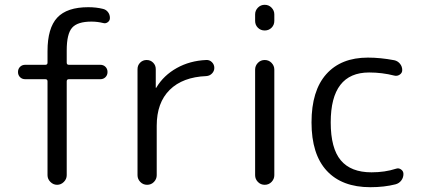

<svg xmlns="http://www.w3.org/2000/svg" viewBox="-20 -770 1771 800"><path d="M85 -440Q72 -440 63.5 -448.5Q55 -457 55 -470Q55 -483 63.5 -491.5Q72 -500 85 -500H169Q178 -500 178 -509V-557Q178 -653 218.5 -696.5Q259 -740 348 -740Q381 -740 409 -733Q422 -730 430 -719.5Q438 -709 438 -695Q438 -684 429 -677.5Q420 -671 410 -674Q386 -680 361 -680Q303 -680 280.5 -654.5Q258 -629 258 -560V-509Q258 -500 267 -500H398Q411 -500 419.5 -491.5Q428 -483 428 -470Q428 -457 419.5 -448.5Q411 -440 398 -440H267Q258 -440 258 -431V-40Q258 -24 246 -12Q234 0 218 0Q202 0 190 -12Q178 -24 178 -40V-431Q178 -440 169 -440Z M553 -40V-482Q553 -498 564 -509Q575 -520 591 -520Q607 -520 618 -509Q629 -498 629 -482V-405Q629 -404 630 -404Q632 -404 632 -406Q662 -456 716.5 -486.5Q771 -517 839 -520Q853 -521 863 -511Q873 -501 873 -487Q873 -474 863.5 -464Q854 -454 840 -453Q741 -449 687 -395.5Q633 -342 633 -246V-40Q633 -24 621.5 -12Q610 0 593 0Q576 0 564.5 -12Q553 -24 553 -40Z M1043 -40V-480Q1043 -496 1054.5 -508Q1066 -520 1083 -520Q1100 -520 1111.5 -508Q1123 -496 1123 -480V-40Q1123 -24 1111.5 -12Q1100 0 1083 0Q1066 0 1054.5 -12Q1043 -24 1043 -40ZM1043 -683V-710Q1043 -726 1054.5 -738Q1066 -750 1083 -750Q1100 -750 1111.5 -738Q1123 -726 1123 -710V-683Q1123 -666 1111.5 -654.5Q1100 -643 1083 -643Q1066 -643 1054.5 -654.5Q1043 -666 1043 -683Z M1523 10Q1405 10 1341.5 -58.5Q1278 -127 1278 -260Q1278 -392 1339.5 -461Q1401 -530 1513 -530Q1565 -530 1623 -519Q1637 -516 1646.5 -504.5Q1656 -493 1656 -478Q1656 -466 1645.5 -459Q1635 -452 1623 -455Q1572 -468 1518 -468Q1358 -468 1358 -260Q1358 -152 1400 -102Q1442 -52 1528 -52Q1584 -52 1630 -67Q1641 -71 1651 -64Q1661 -57 1661 -45Q1661 -30 1652 -18Q1643 -6 1628 -2Q1581 10 1523 10Z"/></svg>

Font: Rounded Mplus 1c
Style: Regular
Weight: 400
Version: Version 1.059.20150529